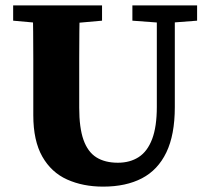

<svg xmlns="http://www.w3.org/2000/svg" viewBox="-20 -677 779 715"><path d="M364 18Q289 18 230 -8.5Q171 -35 137.5 -94Q104 -153 104 -248V-359Q104 -408 104 -457.5Q104 -507 103.5 -557.5Q103 -608 102 -657H277Q276 -609 275.5 -559Q275 -509 275 -459Q275 -409 275 -359V-276Q275 -201 291 -156Q307 -111 339 -91Q371 -71 419 -71Q464 -71 496.5 -92Q529 -113 546.5 -159Q564 -205 564 -279V-657H631V-278Q631 -175 599.5 -109.5Q568 -44 508.5 -13Q449 18 364 18ZM29 -600V-657H360V-600L214 -587H173ZM473 -600V-657H714V-600L610 -592H581Z"/></svg>

Font: Source Serif 4 18pt
Style: Bold
Weight: 700
Designer: Frank Grießhammer
Foundry: Adobe Systems Incorporated
Version: Version 4.004;hotconv 1.0.116;makeotfexe 2.5.65601